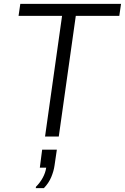

<svg xmlns="http://www.w3.org/2000/svg" viewBox="-20 -706 646 993"><path d="M213 0 301 -624H76L85 -686H606L597 -624H372L284 0ZM165 267 166 260Q187 239 201 213.5Q215 188 219 161H186L198 68H274L262 150Q258 179 245 210Q232 241 207 267Z"/></svg>

Font: Chivo Medium ExtraLight
Style: Italic
Weight: 250
Italic angle: -8.05°
Version: Version 2.002